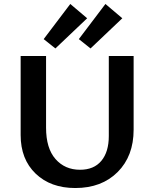

<svg xmlns="http://www.w3.org/2000/svg" viewBox="-20 -940 777 967"><path d="M259 -696 200 -743 334 -920 419 -848ZM436 -696 377 -743 511 -920 596 -848ZM359 7Q235 7 159.5 -65.5Q84 -138 84 -260V-658H212V-297Q212 -193 259.5 -139Q307 -85 383 -85Q453 -85 490.5 -130Q528 -175 528 -255V-658H653V-287Q653 -154 572.5 -73.5Q492 7 359 7Z"/></svg>

Font: EauTest
Style: Bold
Weight: 700
Designer: Christian Thalmann (Catharsis Fonts)
Version: Version 0.001;PS 000.001;hotconv 1.0.88;makeotf.lib2.5.64775